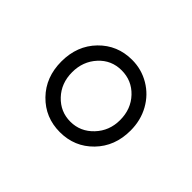

<svg xmlns="http://www.w3.org/2000/svg" viewBox="-71 -845 518 518"><g transform="rotate(45 188.0 -586.0)"><path d="M188 -724Q224 -724 254.5 -706Q285 -688 302.5 -656.5Q320 -625 320 -586Q320 -526 282 -487Q244 -448 188 -448Q132 -448 94 -487Q56 -526 56 -586Q56 -646 94 -685Q132 -724 188 -724ZM188 -488Q226 -488 253 -516.5Q280 -545 280 -586Q280 -628 253.5 -656Q227 -684 188 -684Q149 -684 123 -655.5Q97 -627 97 -586Q97 -544 123.5 -516Q150 -488 188 -488Z"/></g></svg>

Font: Noto Sans Display Light Narrow
Style: Regular
Weight: 300
Width: 4
Designer: Monotype Design team
Foundry: Monotype Imaging Inc.
Version: Version 1.000